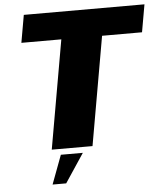

<svg xmlns="http://www.w3.org/2000/svg" viewBox="-57 -725 809 948"><g transform="rotate(-5 347.0 -251.5)"><path d="M176 0H378L472.5 -538.5H670.5L694.5 -675H96.5L72.5 -538.5H270.5ZM165 172H232.5L327.5 29H218.5Z"/></g></svg>

Font: Anybody UltraCondensed Thin ExtraBold
Style: Italic
Weight: 800
Italic angle: -10°
Version: Version 1.111